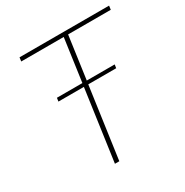

<svg xmlns="http://www.w3.org/2000/svg" viewBox="-160 -819 911 947"><g transform="rotate(-30 295.0 -345.0)"><path d="M344 -668 310 -425H469L466 -405H307L250 0H225L282 -405H137L140 -425H285L319 -668H77L80 -690H590L587 -668Z"/></g></svg>

Font: Ezarion Thin
Style: Italic
Weight: 250
Italic angle: -8°
Designer: Natanael Gama
Version: Version 1.001;PS 001.001;hotconv 1.0.70;makeotf.lib2.5.58329